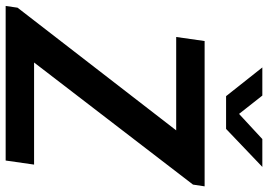

<svg xmlns="http://www.w3.org/2000/svg" viewBox="-154 -774 925 662"><g transform="rotate(90 308.0 -442.5)"><path d="M-3 0 3 -41 426 -588H104L118 -686H619L613 -646L192 -98H544L530 0ZM308 -760 209 -885H306L384 -786H349L456 -885H552L421 -760Z"/></g></svg>

Font: Chivo Mono Medium Medium
Style: Italic
Weight: 500
Italic angle: -8.05°
Monospace: yes
Version: Version 1.008